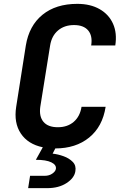

<svg xmlns="http://www.w3.org/2000/svg" viewBox="-20 -760 640 996"><path d="M126 216 136 152H212Q235 152 251.5 140.5Q268 129 270 116Q273 95 246 82Q219 69 166 69L202 4Q125 -12 88 -67.5Q51 -123 64 -206L114 -524Q131 -627 200.5 -683.5Q270 -740 381 -740Q449 -740 497 -712.5Q545 -685 566.5 -636.5Q588 -588 578 -524H453Q461 -574 437.5 -602Q414 -630 364 -630Q314 -630 281 -602Q248 -574 240 -524L189 -206Q182 -156 205.5 -128Q229 -100 280 -100Q330 -100 362.5 -128Q395 -156 403 -206H528Q512 -103 442.5 -46.5Q373 10 267 10L253 37Q281 40 310 50.5Q339 61 357.5 80Q376 99 371 128Q366 163 325.5 189.5Q285 216 225 216Z"/></svg>

Font: JetBrains Mono NL
Style: Bold Italic
Weight: 700
Italic angle: -9°
Designer: Philipp Nurullin, Konstantin Bulenkov
Foundry: JetBrains
Version: Version 2.304; ttfautohint (v1.8.4.7-5d5b)